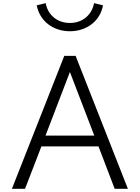

<svg xmlns="http://www.w3.org/2000/svg" viewBox="-20 -1172 868 1192"><path d="M414 -978C519.5 -978 602.5 -1043 619.5 -1139L564 -1152.5C551 -1082 495 -1029.5 414 -1029.5C332 -1029.5 276.5 -1082 263.5 -1152.5L208 -1139C226 -1043 307.5 -978 414 -978ZM135.5 0 237 -263H591.5L692 0H774L449.5 -825H379L54 0ZM414 -725 565.5 -330H262.5Z"/></svg>

Font: Spartan
Style: Regular
Weight: 400
Designer: Matt Bailey, Mirko Velimirovic
Foundry: Matt Bailey
Version: Version 1.003